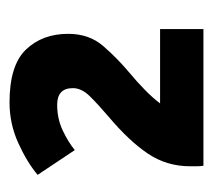

<svg xmlns="http://www.w3.org/2000/svg" viewBox="-42 -827 447 403"><g transform="rotate(-90 181.5 -625.5)"><path d="M35 -422Q34 -430 34 -436.5Q34 -443 34 -450Q34 -499 60.5 -538.5Q87 -578 138 -621Q165 -644 181.5 -661Q198 -678 198 -696Q198 -729 163 -729Q134 -729 109.5 -717.5Q85 -706 68 -692L16 -770Q42 -792 82.5 -810.5Q123 -829 168 -829Q246 -829 279 -794.5Q312 -760 312 -706Q312 -662 286.5 -632.5Q261 -603 230 -577Q213 -563 195 -545.5Q177 -528 166 -513H322V-422Z"/></g></svg>

Font: Ubuntu Sans ExtraBold
Style: Regular
Weight: 800
Designer: Dalton Maag Ltd
Foundry: Dalton Maag Ltd
Version: Version 1.006; ttfautohint (v1.8.4.7-5d5b)